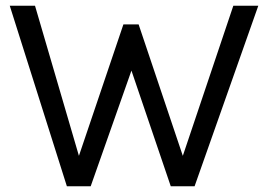

<svg xmlns="http://www.w3.org/2000/svg" viewBox="-20 -649 935 669"><path d="M14 -629H102L255 -106L410 -564H463L617 -106L793 -629H880L658 0H575L438 -403L296 0H213Z"/></svg>

Font: Karmilla
Style: Regular
Weight: 400
Designer: Jonathan Pinhorn
Version: Version 1.000